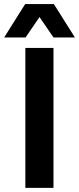

<svg xmlns="http://www.w3.org/2000/svg" viewBox="-69 -913 384 933"><path d="M54.2 0V-680.2H190.9V0ZM-48.8 -731 53.2 -893.1H192.9L294.9 -731H190.9L123 -830.1L55.2 -731Z"/></svg>

Font: TASA Orbiter Deck
Style: Bold
Weight: 700
Designer: Weizhong Zhang
Version: Version 1.000;Glyphs 3.1.2 (3151)